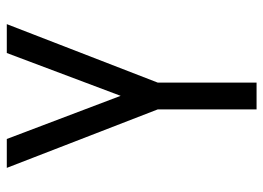

<svg xmlns="http://www.w3.org/2000/svg" viewBox="-125 -650 775 565"><g transform="rotate(-90 262.5 -367.5)"><path d="M223 0V-291L51 -735H136L263 -400L389 -735H474L302 -291V0Z"/></g></svg>

Font: Iosevka Pride
Style: Regular
Weight: 400
Monospace: yes
Designer: Belleve Invis
Foundry: Belleve Invis
Version: Version 30.3.1; ttfautohint (v1.8.4)